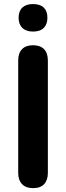

<svg xmlns="http://www.w3.org/2000/svg" viewBox="-20 -942 334 970"><path d="M147 8.5Q110.8 8.5 91.4 -11.8Q72 -32 72 -68.5V-636.5Q72 -673.8 91.4 -693.6Q110.8 -713.5 147 -713.5Q183.2 -713.5 202.5 -693.6Q221.8 -673.8 221.8 -636.5V-68.5Q221.8 -32 203 -11.8Q184.2 8.5 147 8.5ZM146.8 -782.5Q112 -782.5 93 -800.9Q74 -819.2 74 -852.5Q74 -886 93 -903.8Q112 -921.5 146.8 -921.5Q182.5 -921.5 201 -903.8Q219.5 -886 219.5 -852.5Q219.5 -819 201 -800.8Q182.5 -782.5 146.8 -782.5Z"/></svg>

Font: Nunito ExtraLight
Style: Regular
Weight: 200
Designer: Vernon Adams
Foundry: Vernon Adams
Version: Version 3.602;April 4, 2023;FontCreator 14.0.0.2856 64-bit